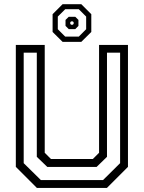

<svg xmlns="http://www.w3.org/2000/svg" viewBox="-20 -920 704 940"><path d="M160.5 0 57.5 -103V-700H199V-172L229.5 -141.5H434.5L465 -172V-700H606.5V-103L503.5 0ZM180 -38.5H484.5L568 -121.2V-662.2H503.8V-152.2L453 -102.8H211.5L160.2 -152.2V-662.2H96V-121.2ZM286.5 -715 237.5 -763.5V-850.5L286.5 -899.5H378L427 -850.5V-763.5L378 -715ZM299.2 -740.8H365.8L401.8 -777V-838.8L365.8 -874.8H299.2L263 -838.8V-777ZM316.5 -777.5 300.8 -793.2V-822.5L316.5 -837.8H348.5L364 -822.5V-793.2L348.5 -777.5ZM328 -799H336.5L340.5 -803.2V-811.2L336.5 -815.2H328L324 -811.2V-803.2Z"/></svg>

Font: Tourney Thin
Style: Regular
Weight: 100
Designer: Tyler Finck
Foundry: Etcetera Type Co
Version: Version 1.015